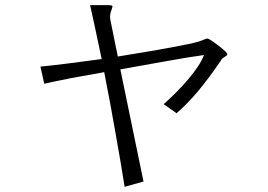

<svg xmlns="http://www.w3.org/2000/svg" viewBox="-20 -762 1040 744"><path d="M136.7 -503.9 151.4 -437.5Q189.5 -446.3 253.9 -459Q296.9 -466.8 383.8 -482.4Q408.2 -358.4 427.7 -246.1Q450.2 -120.1 462.9 -38.1L536.1 -58.6L446.3 -493.2Q547.9 -511.7 621.1 -524.4Q712.9 -541 770.5 -548.8Q754.9 -507.8 707 -452.1Q666 -404.3 614.3 -358.4L664.1 -323.2Q702.1 -355.5 748 -409.2Q790 -460 835.9 -527.3Q837.9 -533.2 843.8 -537.1Q846.7 -539.1 852.5 -543Q864.3 -548.8 859.4 -555.7Q852.5 -566.4 808.6 -598.6Q792 -610.4 785.2 -612.3Q779.3 -613.3 767.6 -607.4Q756.8 -603.5 749 -600.6Q734.4 -596.7 717.8 -592.8Q655.3 -580.1 578.1 -566.4Q514.6 -555.7 436.5 -543L407.2 -687.5Q405.3 -699.2 408.2 -710.9Q409.2 -716.8 413.1 -726.6Q417 -736.3 415 -739.3Q412.1 -742.2 397.5 -742.2H329.1Q336.9 -706.1 348.6 -653.3Q361.3 -595.7 374 -533.2Q298.8 -523.4 240.2 -515.6Q177.7 -507.8 136.7 -503.9Z"/></svg>

Font: DotumChe
Style: Regular
Weight: 400
Monospace: yes
Version: Version 2.21